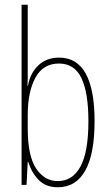

<svg xmlns="http://www.w3.org/2000/svg" viewBox="-20 -780 464 810"><path d="M97 -481Q97 -465 97 -448Q97 -431 96 -418H98Q107 -471 141.5 -504Q176 -537 229 -537Q305 -537 342 -469Q379 -401 379 -269Q379 -130 339.5 -60Q300 10 224 10Q174 10 144 -20Q114 -50 99 -97H97L92 0H71V-760H97ZM229 -512Q162 -512 129.5 -452.5Q97 -393 97 -294V-239Q97 -122 132.5 -69Q168 -16 224 -16Q286 -16 319.5 -77.5Q353 -139 353 -269Q353 -389 323.5 -450.5Q294 -512 229 -512Z"/></svg>

Font: Noto Sans ExtraCondensed Thin
Style: Regular
Weight: 100
Width: 2
Designer: Monotype Design Team
Foundry: Monotype Imaging Inc.
Version: Version 2.013; ttfautohint (v1.8.4.7-5d5b)